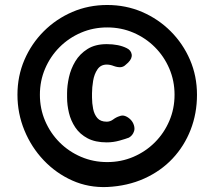

<svg xmlns="http://www.w3.org/2000/svg" viewBox="-20 -700 860 770"><path d="M410 50Q335 53 270 24Q205 -5 155.5 -57Q106 -109 78 -177Q50 -245 50 -320Q50 -395 78 -460Q106 -525 155.5 -574.5Q205 -624 270 -652Q335 -680 410 -680Q485 -680 550 -652Q615 -624 664.5 -574.5Q714 -525 742 -460Q770 -395 770 -320Q770 -245 744.5 -179.5Q719 -114 672 -64Q625 -14 558.5 16Q492 46 410 50ZM408 -129Q362 -129 331 -145.5Q300 -162 282 -189Q264 -216 256.5 -247.5Q249 -279 249 -309V-326Q249 -356 256.5 -390Q264 -424 282 -454Q300 -484 331 -503.5Q362 -523 408 -523Q432 -523 452 -519Q472 -515 488 -507Q505 -499 508 -482.5Q511 -466 494 -449L485 -441Q475 -431 463 -430.5Q451 -430 437 -435Q422 -441 408 -441Q384 -441 371 -422Q358 -403 353.5 -376Q349 -349 349 -326V-309Q349 -286 353.5 -263.5Q358 -241 370.5 -226.5Q383 -212 408 -212Q422 -212 434 -221Q446 -230 459 -234Q471 -239 482.5 -234.5Q494 -230 503.5 -220.5Q513 -211 517 -198Q521 -185 518 -175Q515 -165 509.5 -158.5Q504 -152 497 -148Q484 -143 459 -136Q434 -129 408 -129ZM410 -50Q466 -50 515 -71Q564 -92 601 -129Q638 -166 659 -215Q680 -264 680 -320Q680 -376 659 -425Q638 -474 601 -511Q564 -548 515 -569Q466 -590 410 -590Q354 -590 305 -569Q256 -548 219 -511Q182 -474 161 -425Q140 -376 140 -320Q140 -264 161 -215Q182 -166 219 -129Q256 -92 305 -71Q354 -50 410 -50Z"/></svg>

Font: Winky Sans
Style: Regular
Weight: 400
Designer: Simon Atzbach
Foundry: typofactur
Version: Version 1.205